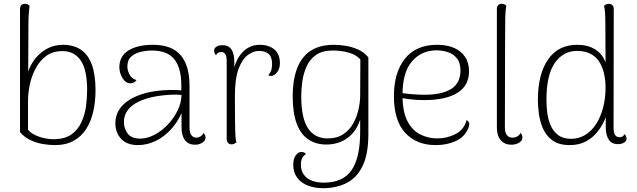

<svg xmlns="http://www.w3.org/2000/svg" viewBox="-20 -749 3340 1007"><path d="M268 12Q243 12 209 7Q175 2 142 -13Q109 -28 85 -56V-701Q85 -715 91.5 -722Q98 -729 110 -729Q120 -729 126 -725.5Q132 -722 135 -718Q134 -709 132 -689.5Q130 -670 129.5 -649.5Q129 -629 129 -618L128 -373Q140 -411 166 -443Q192 -475 228.5 -494.5Q265 -514 310 -514Q366 -514 404 -488.5Q442 -463 461.5 -410.5Q481 -358 481 -275Q481 -218 469.5 -166Q458 -114 433 -74Q408 -34 367 -11Q326 12 268 12ZM270 -19Q323 -21 356 -45Q389 -69 407 -108Q425 -147 431 -191Q437 -235 437 -276Q437 -384 403 -432.5Q369 -481 308 -481Q256 -481 221.5 -455Q187 -429 166 -388.5Q145 -348 136 -303.5Q127 -259 127 -223V-69Q137 -55 159.5 -43Q182 -31 211.5 -24.5Q241 -18 270 -19Z M1004 10Q967 10 949.5 -14.5Q932 -39 932 -83V-205L947 -194Q926 -130 888 -83.5Q850 -37 802 -12.5Q754 12 704 12Q645 12 615 -21Q585 -54 585 -103Q585 -140 603 -170.5Q621 -201 656.5 -224Q692 -247 744 -261Q787 -272 837 -275.5Q887 -279 931 -275V-301Q931 -392 894.5 -438Q858 -484 776 -484Q748 -484 718 -477Q688 -470 668 -452Q648 -434 648 -399Q648 -380 659.5 -358Q671 -336 696 -329Q689 -319 680 -315.5Q671 -312 664 -312Q639 -312 622.5 -339.5Q606 -367 606 -396Q606 -455 654 -484.5Q702 -514 782 -514Q881 -514 927.5 -459.5Q974 -405 974 -300V-80Q974 -27 1012 -27Q1021 -27 1031.5 -33.5Q1042 -40 1048 -52Q1053 -45 1055.5 -39.5Q1058 -34 1058 -28Q1058 -11 1041 -0.5Q1024 10 1004 10ZM718 -22Q754 -23 791 -42.5Q828 -62 859.5 -95Q891 -128 911 -168.5Q931 -209 932 -251Q906 -254 872 -252Q838 -250 805.5 -245Q773 -240 749 -232Q692 -215 661 -184Q630 -153 630 -108Q630 -75 649.5 -48.5Q669 -22 718 -22Z M1194 8Q1183 8 1176 0.5Q1169 -7 1169 -20V-426Q1169 -454 1162 -465Q1155 -476 1140 -476Q1134 -476 1126 -473Q1118 -470 1113 -459Q1103 -471 1103 -483Q1103 -496 1115 -504Q1127 -512 1147 -512Q1179 -512 1194 -489.5Q1209 -467 1209 -423V-331L1197 -326Q1204 -417 1243.5 -465.5Q1283 -514 1342 -514Q1389 -514 1418.5 -490Q1448 -466 1448 -418Q1448 -389 1434 -371Q1420 -353 1405 -351Q1394 -350 1387 -354Q1401 -371 1404 -385.5Q1407 -400 1407 -414Q1407 -451 1388.5 -466.5Q1370 -482 1338 -482Q1310 -482 1280.5 -461Q1251 -440 1231.5 -388.5Q1212 -337 1212 -246Q1212 -178 1212.5 -135Q1213 -92 1213.5 -66.5Q1214 -41 1215.5 -26.5Q1217 -12 1220 -2Q1216 1 1209.5 4.5Q1203 8 1194 8Z M1674 238Q1632 238 1596.5 225Q1561 212 1539.5 184Q1518 156 1518 115Q1518 84 1531 66Q1544 48 1561 48Q1577 48 1585 59Q1571 67 1564.5 81Q1558 95 1558 113Q1558 147 1574.5 168.5Q1591 190 1618.5 199.5Q1646 209 1677 209Q1779 209 1824 143.5Q1869 78 1869 -58Q1869 -72 1869 -88.5Q1869 -105 1869 -122Q1850 -61 1803.5 -26Q1757 9 1691 9Q1636 9 1596 -18.5Q1556 -46 1535.5 -102.5Q1515 -159 1515 -247Q1515 -278 1519.5 -313.5Q1524 -349 1536 -384.5Q1548 -420 1572 -449.5Q1596 -479 1635 -496.5Q1674 -514 1732 -514Q1758 -514 1791 -509Q1824 -504 1856.5 -490Q1889 -476 1912 -448V-46Q1912 61 1881 123Q1850 185 1796.5 211.5Q1743 238 1674 238ZM1698 -23Q1748 -23 1781 -45.5Q1814 -68 1833 -102.5Q1852 -137 1860.5 -176Q1869 -215 1869 -247L1870 -437Q1850 -461 1810.5 -472.5Q1771 -484 1725 -484Q1670 -484 1637 -460.5Q1604 -437 1587.5 -399.5Q1571 -362 1565.5 -321Q1560 -280 1560 -244Q1560 -129 1595.5 -76Q1631 -23 1698 -23Z M2265 12Q2164 12 2105 -52.5Q2046 -117 2046 -245Q2046 -369 2104 -441.5Q2162 -514 2273 -514Q2324 -514 2361 -498Q2398 -482 2419 -451Q2440 -420 2440 -375Q2440 -300 2379 -262Q2318 -224 2205 -224Q2163 -224 2129.5 -228.5Q2096 -233 2065 -238L2066 -265Q2094 -259 2134 -255.5Q2174 -252 2207 -252Q2251 -252 2286 -259.5Q2321 -267 2345.5 -282Q2370 -297 2382.5 -321.5Q2395 -346 2395 -378Q2395 -420 2376.5 -443Q2358 -466 2329 -475.5Q2300 -485 2270 -485Q2191 -485 2141 -427.5Q2091 -370 2091 -251Q2091 -164 2116.5 -114.5Q2142 -65 2184 -44Q2226 -23 2273 -23Q2325 -23 2369.5 -46Q2414 -69 2427 -119Q2436 -115 2440 -105.5Q2444 -96 2435 -74Q2416 -30 2370 -9Q2324 12 2265 12Z M2662 10Q2627 10 2606.5 -13.5Q2586 -37 2586 -80V-701Q2586 -715 2593 -722Q2600 -729 2611 -729Q2621 -729 2627 -725.5Q2633 -722 2636 -718Q2631 -703 2630 -656Q2629 -609 2629 -522L2628 -80Q2628 -54 2638.5 -40.5Q2649 -27 2668 -27Q2681 -27 2693 -33.5Q2705 -40 2710 -52Q2716 -45 2718 -39.5Q2720 -34 2720 -28Q2720 -11 2702.5 -0.5Q2685 10 2662 10Z M2968 12Q2912 12 2878.5 -12Q2845 -36 2828.5 -73.5Q2812 -111 2806.5 -151.5Q2801 -192 2801 -224Q2801 -359 2854 -436.5Q2907 -514 3008 -514Q3063 -514 3101.5 -490Q3140 -466 3156 -421L3155 -615Q3155 -655 3153.5 -679.5Q3152 -704 3148 -718Q3152 -722 3158 -725.5Q3164 -729 3173 -729Q3185 -729 3192 -722Q3199 -715 3199 -701L3198 -80Q3198 -52 3206.5 -40.5Q3215 -29 3229 -29Q3234 -29 3242.5 -32Q3251 -35 3255 -46Q3261 -40 3263.5 -34Q3266 -28 3266 -22Q3266 -9 3253 -1Q3240 7 3220 7Q3189 7 3173 -16.5Q3157 -40 3157 -85V-202L3180 -227Q3174 -181 3158.5 -138.5Q3143 -96 3117 -62Q3091 -28 3054.5 -8Q3018 12 2968 12ZM2975 -21Q3016 -21 3049.5 -41.5Q3083 -62 3106.5 -98.5Q3130 -135 3143 -184Q3156 -233 3156 -290Q3156 -323 3149.5 -356.5Q3143 -390 3127 -418.5Q3111 -447 3081.5 -464.5Q3052 -482 3006 -482Q2934 -482 2890 -419Q2846 -356 2846 -226Q2846 -196 2850 -160.5Q2854 -125 2867 -93.5Q2880 -62 2906 -41.5Q2932 -21 2975 -21Z"/></svg>

Font: Arima ExtraLight
Style: Regular
Weight: 250
Designer: Joana Correia and Natanael Gama
Foundry: NDISCOVER
Version: Version 1.101;gftools[0.9.23]